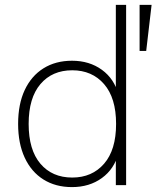

<svg xmlns="http://www.w3.org/2000/svg" viewBox="-20 -756 639 784"><path d="M274 8Q207 8 157.5 -23Q108 -54 81 -112Q54 -170 54 -250Q54 -331 81 -388.5Q108 -446 157.5 -477Q207 -508 274 -508Q345 -508 396 -471Q447 -434 464 -369H453V-736H495V0H453V-131H464Q447 -66 396 -29Q345 8 274 8ZM275 -31Q356 -31 405 -87.5Q454 -144 454 -250Q454 -356 405 -412.5Q356 -469 275 -469Q193 -469 145 -412.5Q97 -356 97 -250Q97 -144 145 -87.5Q193 -31 275 -31ZM550 -548V-736H599L577 -548Z"/></svg>

Font: Mulish ExtraLight ExtraLight
Style: Regular
Weight: 250
Version: Version 3.603